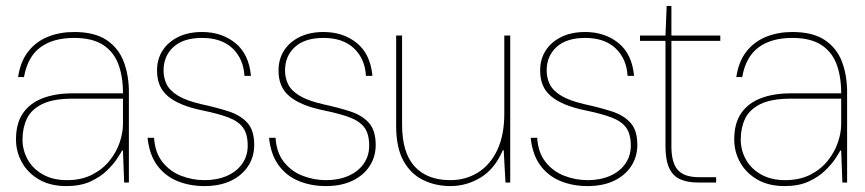

<svg xmlns="http://www.w3.org/2000/svg" viewBox="-20 -616 2920 648"><path d="M204 12Q150 12 112 -10Q74 -32 54 -68Q34 -104 34 -145Q34 -200 57.5 -234Q81 -268 124 -284.5Q167 -301 225 -301H395Q395 -359 379 -400.5Q363 -442 327 -465Q291 -488 230 -488Q159 -488 116 -456Q73 -424 61 -356H41Q49 -409 75.5 -442.5Q102 -476 142 -492Q182 -508 230 -508Q299 -508 339.5 -481Q380 -454 397.5 -408Q415 -362 415 -305V0H399L395 -108H392Q388 -100 375.5 -81Q363 -62 341 -40.5Q319 -19 285.5 -3.5Q252 12 204 12ZM206 -8Q255 -8 291 -26.5Q327 -45 350 -74Q373 -103 384 -135.5Q395 -168 395 -197V-283H225Q159 -283 122 -264.5Q85 -246 70.5 -215Q56 -184 56 -145Q56 -109 73.5 -77.5Q91 -46 125 -27Q159 -8 206 -8Z M670 12Q620 12 578.5 -5Q537 -22 510.5 -58Q484 -94 478 -151H500Q503 -101 528.5 -69Q554 -37 592 -22.5Q630 -8 670 -8Q713 -8 746 -22.5Q779 -37 797.5 -63.5Q816 -90 816 -124Q816 -164 800 -185.5Q784 -207 751 -219.5Q718 -232 665 -243Q625 -251 595.5 -263Q566 -275 547 -291Q528 -307 519 -328.5Q510 -350 510 -378Q510 -417 529 -446Q548 -475 582 -491.5Q616 -508 662 -508Q728 -508 774 -471Q820 -434 827 -360H805Q802 -417 765 -452.5Q728 -488 662 -488Q599 -488 565.5 -457.5Q532 -427 532 -378Q532 -353 542.5 -331.5Q553 -310 581 -293Q609 -276 661 -264Q712 -253 752 -240Q792 -227 815 -201.5Q838 -176 838 -127Q838 -87 817.5 -55.5Q797 -24 759.5 -6Q722 12 670 12Z M1080 12Q1030 12 988.5 -5Q947 -22 920.5 -58Q894 -94 888 -151H910Q913 -101 938.5 -69Q964 -37 1002 -22.5Q1040 -8 1080 -8Q1123 -8 1156 -22.5Q1189 -37 1207.5 -63.5Q1226 -90 1226 -124Q1226 -164 1210 -185.5Q1194 -207 1161 -219.5Q1128 -232 1075 -243Q1035 -251 1005.5 -263Q976 -275 957 -291Q938 -307 929 -328.5Q920 -350 920 -378Q920 -417 939 -446Q958 -475 992 -491.5Q1026 -508 1072 -508Q1138 -508 1184 -471Q1230 -434 1237 -360H1215Q1212 -417 1175 -452.5Q1138 -488 1072 -488Q1009 -488 975.5 -457.5Q942 -427 942 -378Q942 -353 952.5 -331.5Q963 -310 991 -293Q1019 -276 1071 -264Q1122 -253 1162 -240Q1202 -227 1225 -201.5Q1248 -176 1248 -127Q1248 -87 1227.5 -55.5Q1207 -24 1169.5 -6Q1132 12 1080 12Z M1500 12Q1450 12 1408 -8.5Q1366 -29 1341.5 -73.5Q1317 -118 1317 -191V-496H1337V-196Q1337 -100 1379.5 -54Q1422 -8 1500 -8Q1552 -8 1593.5 -34Q1635 -60 1658.5 -110Q1682 -160 1682 -232V-496H1702V0H1686L1680 -109H1677Q1650 -46 1602.5 -17Q1555 12 1500 12Z M1963 12Q1913 12 1871.5 -5Q1830 -22 1803.5 -58Q1777 -94 1771 -151H1793Q1796 -101 1821.5 -69Q1847 -37 1885 -22.5Q1923 -8 1963 -8Q2006 -8 2039 -22.5Q2072 -37 2090.5 -63.5Q2109 -90 2109 -124Q2109 -164 2093 -185.5Q2077 -207 2044 -219.5Q2011 -232 1958 -243Q1918 -251 1888.5 -263Q1859 -275 1840 -291Q1821 -307 1812 -328.5Q1803 -350 1803 -378Q1803 -417 1822 -446Q1841 -475 1875 -491.5Q1909 -508 1955 -508Q2021 -508 2067 -471Q2113 -434 2120 -360H2098Q2095 -417 2058 -452.5Q2021 -488 1955 -488Q1892 -488 1858.5 -457.5Q1825 -427 1825 -378Q1825 -353 1835.5 -331.5Q1846 -310 1874 -293Q1902 -276 1954 -264Q2005 -253 2045 -240Q2085 -227 2108 -201.5Q2131 -176 2131 -127Q2131 -87 2110.5 -55.5Q2090 -24 2052.5 -6Q2015 12 1963 12Z M2336 0Q2300 0 2275.5 -11Q2251 -22 2238.5 -49Q2226 -76 2226 -122V-478H2140V-496H2226L2230 -596H2246V-496H2411V-478H2246V-122Q2246 -67 2267.5 -42.5Q2289 -18 2339 -18H2397V0Z M2628 12Q2574 12 2536 -10Q2498 -32 2478 -68Q2458 -104 2458 -145Q2458 -200 2481.5 -234Q2505 -268 2548 -284.5Q2591 -301 2649 -301H2819Q2819 -359 2803 -400.5Q2787 -442 2751 -465Q2715 -488 2654 -488Q2583 -488 2540 -456Q2497 -424 2485 -356H2465Q2473 -409 2499.5 -442.5Q2526 -476 2566 -492Q2606 -508 2654 -508Q2723 -508 2763.5 -481Q2804 -454 2821.5 -408Q2839 -362 2839 -305V0H2823L2819 -108H2816Q2812 -100 2799.5 -81Q2787 -62 2765 -40.5Q2743 -19 2709.5 -3.5Q2676 12 2628 12ZM2630 -8Q2679 -8 2715 -26.5Q2751 -45 2774 -74Q2797 -103 2808 -135.5Q2819 -168 2819 -197V-283H2649Q2583 -283 2546 -264.5Q2509 -246 2494.5 -215Q2480 -184 2480 -145Q2480 -109 2497.5 -77.5Q2515 -46 2549 -27Q2583 -8 2630 -8Z"/></svg>

Font: DM Sans 36pt Thin
Style: Regular
Weight: 250
Designer: Colophon Foundry, Jonny Pinhorn
Foundry: Colophon Foundry
Version: Version 4.004;gftools[0.9.30]